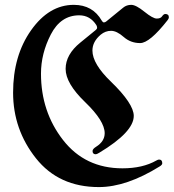

<svg xmlns="http://www.w3.org/2000/svg" viewBox="-20 -738 706 780"><path d="M279.8 -718.3Q356.9 -718.3 393.6 -653.8Q397.5 -647 402.1 -647Q406.7 -647 411.1 -650.4L480.5 -707Q494.1 -718.3 513.2 -718.3Q532.2 -718.3 566.7 -690.4Q601.1 -662.6 616.7 -662.6Q632.3 -662.6 638.2 -671.4Q645 -681.2 651.4 -681.2Q666 -681.2 666 -667.5Q666 -662.6 660.6 -655.8Q587.9 -563 549.3 -563Q510.7 -563 482.4 -587.9Q454.1 -612.8 431.2 -612.8Q408.2 -612.8 389.2 -597.2Q355.5 -568.8 355.5 -532.7Q355.5 -478.5 431.2 -405.8Q523.4 -316.4 523.4 -267.1Q523.4 -201.7 382.8 -117.2Q373 -111.3 369.1 -111.3Q356 -111.3 356 -124.5Q356 -132.8 370.1 -141.6Q405.3 -163.6 405.3 -196.8Q405.3 -246.6 325.9 -323Q246.6 -399.4 246.6 -458Q246.6 -516.6 306.2 -564.9L369.1 -616.2Q374.5 -620.6 374.5 -625.5Q374.5 -630.4 371.6 -635.7Q346.2 -675.8 301.8 -675.8Q226.6 -675.8 186.5 -598.1Q146.5 -520.5 146.5 -439Q146.5 -284.2 236.1 -169.2Q325.7 -54.2 477.5 -54.2Q559.6 -54.2 615.2 -85.9Q622.1 -89.8 626 -89.8Q639.2 -89.8 639.2 -74.7Q639.2 -68.4 628.9 -62Q493.7 22 381.8 22Q218.8 22 126 -95Q33.2 -211.9 33.2 -361.8Q33.2 -511.7 106.2 -615Q179.2 -718.3 279.8 -718.3Z"/></svg>

Font: UnifrakturMaguntia21
Style: Book
Weight: 400
Designer: j. 'mach' wust, Gerrit Ansmann, Georg Duffner, based on a font by Peter Wiegel, original typeface by Carl Albert Fahrenw
Version: Version 2017-03-19